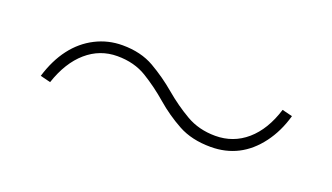

<svg xmlns="http://www.w3.org/2000/svg" viewBox="-30 -405 609 352"><g transform="rotate(20 275.0 -229.0)"><path d="M383 -169Q346 -169 319.5 -183.5Q293 -198 270.5 -217.5Q248 -237 223.5 -252Q199 -267 166 -267Q132 -267 106 -244.5Q80 -222 66 -180L46 -185Q56 -218 73.5 -241Q91 -264 115.5 -276.5Q140 -289 168 -289Q204 -289 230 -274Q256 -259 279 -239.5Q302 -220 327 -205.5Q352 -191 384 -191Q419 -191 445 -213.5Q471 -236 484 -278L504 -273Q495 -241 477 -217Q459 -193 435.5 -181Q412 -169 383 -169Z"/></g></svg>

Font: Ysabeau Infant Thin
Style: Italic
Weight: 250
Italic angle: -12°
Designer: Christian Thalmann (Catharsis Fonts)
Version: Version 2.001;gftools[0.9.30]; featfreeze: ss01,ss02,lnum